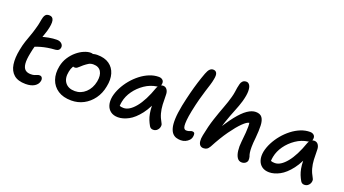

<svg xmlns="http://www.w3.org/2000/svg" viewBox="-58 -1328 3424 1909"><g transform="rotate(20 1654.0 -373.5)"><path d="M242 13Q161 13 117.5 -24.5Q74 -62 64 -129.5Q54 -197 72 -286Q82 -339 96 -380.5Q110 -422 124 -460Q138 -498 149 -538Q163 -585 167.5 -614.5Q172 -644 179 -669Q184 -687 196 -698.5Q208 -710 233 -710Q270 -710 278.5 -673Q287 -636 265 -557Q254 -521 243 -490.5Q232 -460 221.5 -430.5Q211 -401 201 -367.5Q191 -334 183 -291Q168 -218 172.5 -175.5Q177 -133 198.5 -114.5Q220 -96 257 -96Q282 -96 296 -101Q310 -106 321.5 -111Q333 -116 346 -116Q365 -116 373 -101Q381 -86 377 -67Q370 -31 335 -9Q300 13 242 13ZM192 -363Q158 -349 143.5 -362Q129 -375 134 -399Q138 -423 152.5 -441.5Q167 -460 212 -475Q253 -490 300.5 -498.5Q348 -507 386 -507Q419 -507 438 -488.5Q457 -470 452 -445Q449 -429 438 -420Q427 -411 407 -409Q361 -406 325.5 -400Q290 -394 258 -385Q226 -376 192 -363Z M725 12Q639 12 583 -25Q527 -62 505 -125.5Q483 -189 499 -268Q510 -322 538 -365Q566 -408 602.5 -438.5Q639 -469 677 -485Q715 -501 746 -501Q759 -501 769.5 -497Q780 -493 786 -485Q792 -477 789 -463Q783 -437 769 -417Q755 -397 720 -384Q688 -370 664.5 -351Q641 -332 626 -307Q611 -282 605 -249Q590 -176 623.5 -132Q657 -88 727 -88Q791 -88 840 -133.5Q889 -179 904 -254Q917 -322 892.5 -361.5Q868 -401 812 -401Q783 -401 763 -389Q743 -377 718 -357Q700 -342 689 -331Q678 -320 668.5 -314Q659 -308 645 -308Q629 -308 619 -320.5Q609 -333 615 -360Q619 -384 639.5 -409.5Q660 -435 689 -456Q718 -477 751 -490Q784 -503 816 -503Q894 -503 942.5 -469Q991 -435 1008.5 -375.5Q1026 -316 1010 -240Q996 -164 954.5 -107Q913 -50 854 -19Q795 12 725 12Z M1218 10Q1171 10 1140.5 -12.5Q1110 -35 1098.5 -74Q1087 -113 1096 -163Q1106 -212 1131.5 -261.5Q1157 -311 1193.5 -355Q1230 -399 1274.5 -433.5Q1319 -468 1367.5 -487.5Q1416 -507 1465 -507Q1492 -507 1508 -491Q1524 -475 1517 -444Q1515 -431 1505.5 -422Q1496 -413 1480 -411Q1411 -401 1352.5 -361Q1294 -321 1254.5 -265.5Q1215 -210 1203 -149Q1198 -124 1197.5 -103.5Q1197 -83 1205 -51L1164 -131Q1183 -109 1198.5 -102.5Q1214 -96 1240 -96Q1300 -96 1363 -172.5Q1426 -249 1477 -395Q1485 -416 1500.5 -427.5Q1516 -439 1534 -439Q1562 -439 1577 -417.5Q1592 -396 1592 -366Q1592 -308 1594.5 -261Q1597 -214 1608.5 -172Q1620 -130 1646 -85Q1654 -74 1653.5 -58Q1653 -42 1645 -27Q1637 -12 1623 -2.5Q1609 7 1590 7Q1575 7 1565 0.5Q1555 -6 1549 -17Q1534 -43 1523 -70.5Q1512 -98 1505.5 -132.5Q1499 -167 1498 -213.5Q1497 -260 1502 -323L1544 -325Q1500 -199 1443.5 -125.5Q1387 -52 1328.5 -21Q1270 10 1218 10Z M1883 11Q1860 11 1837 4.5Q1814 -2 1796 -21Q1778 -40 1768 -76Q1758 -112 1760 -171Q1762 -230 1779 -317Q1796 -398 1812.5 -462.5Q1829 -527 1846.5 -583Q1864 -639 1884 -693Q1898 -730 1913.5 -745Q1929 -760 1949 -760Q1975 -760 1986 -739Q1997 -718 1987 -671Q1982 -642 1971.5 -608.5Q1961 -575 1947.5 -532.5Q1934 -490 1918.5 -432.5Q1903 -375 1887 -297Q1875 -236 1871.5 -197.5Q1868 -159 1870.5 -137.5Q1873 -116 1881.5 -107.5Q1890 -99 1900 -99Q1917 -99 1927 -102Q1937 -105 1945 -108.5Q1953 -112 1962 -112Q1983 -112 1987.5 -98.5Q1992 -85 1988 -65Q1984 -42 1968.5 -25.5Q1953 -9 1931 1Q1909 11 1883 11Z M2122 8Q2100 8 2086.5 -5.5Q2073 -19 2069.5 -45.5Q2066 -72 2074 -111Q2094 -214 2121 -295.5Q2148 -377 2173.5 -444Q2199 -511 2214 -567Q2223 -599 2226.5 -624.5Q2230 -650 2233.5 -672Q2237 -694 2243 -714Q2247 -732 2261 -746Q2275 -760 2300 -760Q2320 -760 2334 -740Q2348 -720 2348.5 -677.5Q2349 -635 2330 -566Q2314 -512 2288.5 -450Q2263 -388 2238 -314.5Q2213 -241 2196 -153L2175 -186Q2245 -305 2301 -375.5Q2357 -446 2403.5 -477.5Q2450 -509 2491 -509Q2538 -509 2558.5 -480.5Q2579 -452 2581 -398Q2583 -344 2576 -268Q2569 -205 2569 -167.5Q2569 -130 2572.5 -108Q2576 -86 2583 -69Q2585 -60 2586 -50Q2587 -40 2586 -30Q2582 -12 2566 -0.5Q2550 11 2528 11Q2497 11 2479.5 -15.5Q2462 -42 2456.5 -86.5Q2451 -131 2457 -183Q2464 -244 2466.5 -282Q2469 -320 2469 -344Q2469 -368 2466 -385Q2442 -383 2398.5 -340.5Q2355 -298 2299.5 -220.5Q2244 -143 2186 -33Q2172 -9 2157 -0.5Q2142 8 2122 8Z M2818 10Q2771 10 2740.5 -12.5Q2710 -35 2698.5 -74Q2687 -113 2696 -163Q2706 -212 2731.5 -261.5Q2757 -311 2793.5 -355Q2830 -399 2874.5 -433.5Q2919 -468 2967.5 -487.5Q3016 -507 3065 -507Q3092 -507 3108 -491Q3124 -475 3117 -444Q3115 -431 3105.5 -422Q3096 -413 3080 -411Q3011 -401 2952.5 -361Q2894 -321 2854.5 -265.5Q2815 -210 2803 -149Q2798 -124 2797.5 -103.5Q2797 -83 2805 -51L2764 -131Q2783 -109 2798.5 -102.5Q2814 -96 2840 -96Q2900 -96 2963 -172.5Q3026 -249 3077 -395Q3085 -416 3100.5 -427.5Q3116 -439 3134 -439Q3162 -439 3177 -417.5Q3192 -396 3192 -366Q3192 -308 3194.5 -261Q3197 -214 3208.5 -172Q3220 -130 3246 -85Q3254 -74 3253.5 -58Q3253 -42 3245 -27Q3237 -12 3223 -2.5Q3209 7 3190 7Q3175 7 3165 0.5Q3155 -6 3149 -17Q3134 -43 3123 -70.5Q3112 -98 3105.5 -132.5Q3099 -167 3098 -213.5Q3097 -260 3102 -323L3144 -325Q3100 -199 3043.5 -125.5Q2987 -52 2928.5 -21Q2870 10 2818 10Z"/></g></svg>

Font: Shantell Sans Medium
Style: Italic
Weight: 500
Italic angle: -11°
Designer: Stephen Nixon, Anya Danilova, Shantell Martin
Foundry: Arrow Type
Version: Version 1.011;[c5ecc13dd]